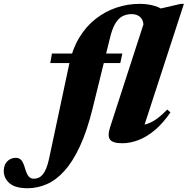

<svg xmlns="http://www.w3.org/2000/svg" viewBox="-229 -746 997 1020"><path d="M38 -411 47 -461.5H421L410 -411ZM262.5 -168Q233 -49 195.2 32Q157.5 113 113.2 162Q69 211 19.2 232.5Q-30.5 254 -83 254Q-147 254 -178 227.8Q-209 201.5 -209 161.5Q-209 130.5 -190.8 111.5Q-172.5 92.5 -144.5 92.5Q-126 92.5 -115 105.8Q-104 119 -95.5 150.5Q-86 181.5 -75.5 192.5Q-65 203.5 -49.5 203.5Q-36 203.5 -24 198.2Q-12 193 -2 181Q8 169 16.5 148.5Q25 128 31.5 98L139 -407Q156 -486.5 192 -546Q228 -605.5 278.5 -645.2Q329 -685 388.8 -705.2Q448.5 -725.5 512.5 -725.5Q536.5 -725.5 556.5 -722.5Q576.5 -719.5 593.8 -714.2Q611 -709 625.8 -700.8Q640.5 -692.5 653.5 -681.5L604 -696L731 -725.5H748L539 -84Q567.5 -90.5 596.2 -109.5Q625 -128.5 659.5 -164L676.5 -149Q636 -90 592.8 -54Q549.5 -18 505.8 -1.5Q462 15 420.5 15Q369.5 15 355.2 -5Q341 -25 356 -70.5L533 -616.5Q531 -642.5 514 -656.8Q497 -671 470.5 -671Q442.5 -671 421 -659.5Q399.5 -648 383.5 -621Q367.5 -594 356 -547.5Z"/></svg>

Font: Newsreader 36pt ExtraBold
Style: Italic
Weight: 800
Italic angle: -17°
Designer: Hugues Gentile
Foundry: Production Type
Version: Version 1.003